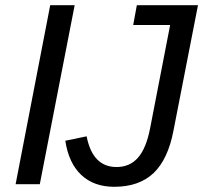

<svg xmlns="http://www.w3.org/2000/svg" viewBox="-20 -708 781 738"><path d="M133 0H40L173 -688H267ZM419 10Q341 10 292.5 -35.5Q244 -81 231 -167L313 -184Q336 -66 428 -66Q479 -66 510.5 -102Q542 -138 557 -215L634 -612H492L506 -688H741L647 -207Q626 -96 570.5 -43Q515 10 419 10Z"/></svg>

Font: Libra Sans
Style: Italic
Weight: 400
Italic angle: -12°
Foundry: Context Ltd
Version: Version 1.002